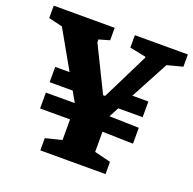

<svg xmlns="http://www.w3.org/2000/svg" viewBox="-135 -767 891 885"><g transform="rotate(20 311.0 -324.0)"><path d="M543 -175 304 -181H85V-259H313L543 -253ZM85 -310V-385H189L227 -310ZM398 -305 439 -382H543V-305ZM152 0V-60L232 -80V-250L50 -571L-18 -587V-648H281V-587L229 -572V-558L337 -338H347L460 -566V-571L380 -587V-648H640V-588L564 -568L392 -246V-80L472 -60V0Z"/></g></svg>

Font: Faustina ExtraBold
Style: Regular
Weight: 800
Designer: Alfonso Garcia
Foundry: http://www.omnibus-type.com
Version: Version 1.200